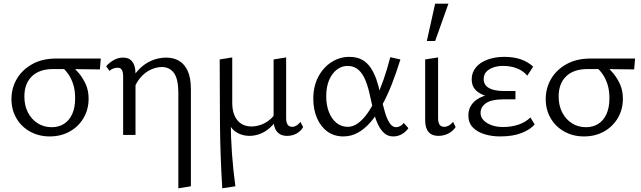

<svg xmlns="http://www.w3.org/2000/svg" viewBox="-20 -731 3473 1040"><path d="M249 8Q190 8 142.5 -18.5Q95 -45 68.5 -91Q42 -137 42 -194Q42 -254 71 -303.5Q100 -353 154.5 -383.5Q209 -414 285 -414H526L521 -355Q457 -356 393.5 -356.5Q330 -357 269 -357Q193 -357 152.5 -317.5Q112 -278 112 -208Q112 -159 131.5 -121.5Q151 -84 184.5 -63Q218 -42 260 -42Q298 -42 326.5 -60Q355 -78 371 -113Q387 -148 387 -198Q387 -241 377 -273Q367 -305 350 -329.5Q333 -354 310 -372L362 -379Q385 -361 407 -335Q429 -309 444.5 -274.5Q460 -240 460 -197Q460 -138 432.5 -91.5Q405 -45 357.5 -18.5Q310 8 249 8Z M946 289V-225Q946 -304 922 -336Q898 -368 857 -368Q828 -368 797 -354Q766 -340 740.5 -310.5Q715 -281 700 -235L669 -253Q692 -310 724.5 -346.5Q757 -383 797 -401Q837 -419 881 -419Q919 -419 949 -402Q979 -385 996.5 -347.5Q1014 -310 1014 -248V278ZM647 0V-318Q647 -328 645 -338.5Q643 -349 637 -356.5Q631 -364 617 -364Q606 -364 594 -360Q582 -356 573 -347L555 -372Q572 -392 596 -405.5Q620 -419 646 -419Q673 -419 687.5 -406.5Q702 -394 708 -375Q714 -356 714 -334V0Z M1184 289Q1173 114 1171.5 -60Q1170 -234 1170 -409L1238 -420V-174Q1238 -114 1265.5 -80Q1293 -46 1343 -46Q1368 -46 1395.5 -56Q1423 -66 1447 -87.5Q1471 -109 1484 -144L1503 -128Q1485 -84 1457.5 -54Q1430 -24 1397.5 -9.5Q1365 5 1331 5Q1296 5 1265.5 -11.5Q1235 -28 1219 -64L1230 -74Q1230 11 1236.5 100.5Q1243 190 1255 278ZM1535 5Q1511 5 1495 -5Q1479 -15 1470.5 -34Q1462 -53 1462 -80V-409L1530 -420V-91Q1530 -68 1538 -56Q1546 -44 1563 -44Q1574 -44 1586 -51Q1598 -58 1607 -71L1622 -43Q1610 -21 1587 -8Q1564 5 1535 5Z M1840 8Q1790 8 1753.5 -18.5Q1717 -45 1697 -91.5Q1677 -138 1677 -195Q1677 -264 1704 -315Q1731 -366 1775.5 -394.5Q1820 -423 1872 -423Q1913 -423 1941 -407.5Q1969 -392 1987.5 -364.5Q2006 -337 2018.5 -301.5Q2031 -266 2039 -226Q2052 -170 2063.5 -129Q2075 -88 2090 -65Q2105 -42 2126 -42Q2136 -42 2147.5 -48Q2159 -54 2167 -65L2192 -37Q2180 -18 2158 -5Q2136 8 2110 8Q2081 8 2061 -10Q2041 -28 2027 -58Q2013 -88 2004 -125.5Q1995 -163 1986 -204Q1976 -254 1961 -292.5Q1946 -331 1922 -352.5Q1898 -374 1862 -374Q1832 -374 1805.5 -354.5Q1779 -335 1763 -298Q1747 -261 1747 -209Q1747 -162 1761.5 -124.5Q1776 -87 1802.5 -65.5Q1829 -44 1864 -44Q1891 -44 1917 -62Q1943 -80 1967.5 -113.5Q1992 -147 2014.5 -194Q2037 -241 2057 -298Q2077 -355 2094 -421L2149 -409Q2127 -338 2102.5 -275.5Q2078 -213 2049.5 -161Q2021 -109 1988.5 -71Q1956 -33 1919 -12.5Q1882 8 1840 8Z M2354 5Q2319 5 2301 -16.5Q2283 -38 2283 -80V-409L2353 -420V-91Q2353 -68 2361 -56Q2369 -44 2387 -44Q2399 -44 2411.5 -51Q2424 -58 2434 -71L2448 -43Q2434 -21 2409 -8Q2384 5 2354 5ZM2292 -509 2337 -711H2409L2337 -509Z M2689 8Q2644 8 2604.5 -4Q2565 -16 2541 -41Q2517 -66 2517 -105Q2517 -161 2564.5 -193Q2612 -225 2701 -225V-200Q2653 -200 2615.5 -210.5Q2578 -221 2556.5 -243Q2535 -265 2535 -301Q2535 -338 2557.5 -365.5Q2580 -393 2620.5 -408Q2661 -423 2711 -423Q2763 -423 2801.5 -409.5Q2840 -396 2868 -370L2836 -321Q2816 -346 2782 -360Q2748 -374 2705 -374Q2677 -374 2653 -366Q2629 -358 2614.5 -342.5Q2600 -327 2600 -302Q2600 -271 2628 -254.5Q2656 -238 2711 -238H2772V-193H2711Q2643 -193 2613 -172.5Q2583 -152 2583 -119Q2583 -97 2599 -80Q2615 -63 2642.5 -53Q2670 -43 2705 -43Q2751 -43 2790 -56.5Q2829 -70 2853 -95L2876 -57Q2855 -31 2807.5 -11.5Q2760 8 2689 8Z M3143 8Q3084 8 3036.5 -18.5Q2989 -45 2962.5 -91Q2936 -137 2936 -194Q2936 -254 2965 -303.5Q2994 -353 3048.5 -383.5Q3103 -414 3179 -414H3420L3415 -355Q3351 -356 3287.5 -356.5Q3224 -357 3163 -357Q3087 -357 3046.5 -317.5Q3006 -278 3006 -208Q3006 -159 3025.5 -121.5Q3045 -84 3078.5 -63Q3112 -42 3154 -42Q3192 -42 3220.5 -60Q3249 -78 3265 -113Q3281 -148 3281 -198Q3281 -241 3271 -273Q3261 -305 3244 -329.5Q3227 -354 3204 -372L3256 -379Q3279 -361 3301 -335Q3323 -309 3338.5 -274.5Q3354 -240 3354 -197Q3354 -138 3326.5 -91.5Q3299 -45 3251.5 -18.5Q3204 8 3143 8Z"/></svg>

Font: Ysabeau Office
Style: Regular
Weight: 400
Designer: Christian Thalmann (Catharsis Fonts)
Version: Version 2.001;gftools[0.9.30]; featfreeze: tnum,lnum,ss02